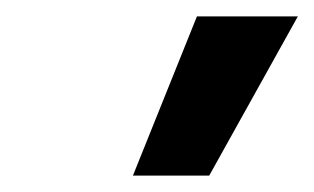

<svg xmlns="http://www.w3.org/2000/svg" viewBox="-20 -809 383 234"><path d="M142 -595 220 -789H343L235 -595Z"/></svg>

Font: Georama ExtraCondensed
Style: Bold Italic
Weight: 700
Width: 2
Italic angle: -9°
Designer: Jean-Baptiste Levee
Foundry: Production Type
Version: Version 1.000